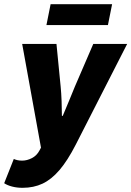

<svg xmlns="http://www.w3.org/2000/svg" viewBox="-44 -710 628 918"><path d="M64 188Q37 188 14 182Q-9 176 -24 166L22 50Q39 58 62 58Q85 58 108.5 46Q132 34 145 9L152 -4L62 -500H226L246 -296Q249 -266 250.5 -227Q252 -188 252 -156H256Q270 -188 285.5 -226.5Q301 -265 314 -296L402 -500H564L318 -18Q279 58 240.5 103Q202 148 159.5 168Q117 188 64 188ZM178 -590 198 -690H492L472 -590Z"/></svg>

Font: Source Sans 3 Black
Style: Italic
Weight: 900
Italic angle: -11°
Designer: Paul D. Hunt
Foundry: Adobe
Version: Version 3.052;hotconv 1.1.0;makeotfexe 2.6.0